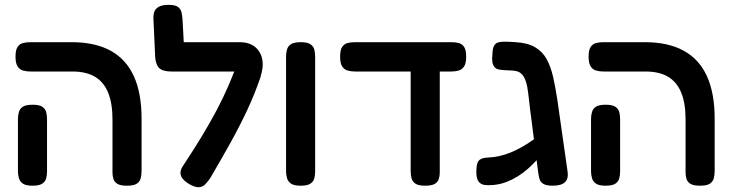

<svg xmlns="http://www.w3.org/2000/svg" viewBox="-20 -757 3007 792"><path d="M504 9Q477 9 464.5 1.5Q452 -6 448 -18.5Q444 -31 444 -45V-264Q444 -331 426 -375Q408 -419 371.5 -440.5Q335 -462 279 -462H106Q89 -462 75 -466Q61 -470 52.5 -483Q44 -496 44 -523Q44 -551 52.5 -563.5Q61 -576 75 -579.5Q89 -583 105 -583H276Q372 -583 436 -548Q500 -513 532 -443Q564 -373 564 -267V-52Q564 -36 560.5 -22Q557 -8 544.5 0.5Q532 9 504 9ZM114 9Q87 9 74.5 0.5Q62 -8 58 -22Q54 -36 54 -51V-266Q54 -281 58 -295Q62 -309 74.5 -317Q87 -325 115 -325Q142 -325 154.5 -316.5Q167 -308 170.5 -294.5Q174 -281 174 -265V-50Q174 -35 170.5 -21.5Q167 -8 154.5 0.5Q142 9 114 9Z M767 6Q735 -11 727 -31Q719 -51 737 -76Q778 -138 812 -194Q846 -250 874 -303Q902 -356 924.5 -408.5Q947 -461 966 -515L1056 -443Q1032 -372 1001 -305.5Q970 -239 932 -170.5Q894 -102 847 -22Q838 -9 828 2Q818 13 803.5 15Q789 17 767 6ZM1053 -436 973 -462H687Q652 -462 637 -476Q622 -490 620 -524L613 -678Q612 -694 616 -707Q620 -720 634 -728.5Q648 -737 676 -737Q703 -737 714.5 -728Q726 -719 729 -705Q732 -691 733 -675L738 -583H968Q1008 -583 1032 -563.5Q1056 -544 1062 -511Q1068 -478 1053 -436Z M1220 9Q1193 9 1180.5 0.5Q1168 -8 1164 -22Q1160 -36 1160 -51V-524Q1160 -539 1164 -553Q1168 -567 1180.5 -575Q1193 -583 1221 -583Q1248 -583 1260.5 -574.5Q1273 -566 1276.5 -552.5Q1280 -539 1280 -523V-50Q1280 -35 1276.5 -21.5Q1273 -8 1260.5 0.5Q1248 9 1220 9Z M1445 -462Q1428 -462 1414 -466Q1400 -470 1391.5 -483Q1383 -496 1383 -523Q1383 -551 1391.5 -563.5Q1400 -576 1414 -579.5Q1428 -583 1444 -583H1842Q1859 -583 1872.5 -579.5Q1886 -576 1894.5 -563.5Q1903 -551 1903 -523Q1903 -496 1894.5 -483Q1886 -470 1872 -466Q1858 -462 1841 -462ZM1733 9Q1706 9 1693.5 0.5Q1681 -8 1677.5 -22Q1674 -36 1674 -52V-487L1794 -479V-45Q1794 -31 1790 -18.5Q1786 -6 1773.5 1.5Q1761 9 1733 9Z M2260 9Q2234 9 2221.5 1.5Q2209 -6 2205.5 -18.5Q2202 -31 2200 -46L2166 -311Q2162 -344 2159 -371.5Q2156 -399 2149.5 -420Q2143 -441 2130.5 -453Q2118 -465 2093 -466Q2070 -467 2054.5 -468Q2039 -469 2029 -473Q2019 -479 2014.5 -489Q2010 -499 2010 -515L2012 -546Q2014 -567 2024.5 -576.5Q2035 -586 2066 -585Q2069 -585 2082 -584.5Q2095 -584 2108 -583Q2157 -580 2187.5 -562Q2218 -544 2235 -513Q2252 -482 2261.5 -440Q2271 -398 2279 -346L2321 -51Q2326 -21 2311 -6Q2296 9 2260 9ZM2016 6Q1996 8 1980 6Q1964 4 1955 -7Q1946 -18 1945 -42Q1944 -79 1953.5 -92.5Q1963 -106 1991 -107Q2016 -108 2040.5 -113.5Q2065 -119 2089 -129Q2113 -139 2137 -153Q2161 -167 2185.5 -184.5Q2210 -202 2235 -221L2236 -145Q2217 -122 2198 -101Q2179 -80 2159 -62Q2139 -44 2116.5 -30Q2094 -16 2069.5 -6.5Q2045 3 2016 6Z M2868 9Q2841 9 2828.5 1.5Q2816 -6 2812 -18.5Q2808 -31 2808 -45V-264Q2808 -331 2790 -375Q2772 -419 2735.5 -440.5Q2699 -462 2643 -462H2470Q2453 -462 2439 -466Q2425 -470 2416.5 -483Q2408 -496 2408 -523Q2408 -551 2416.5 -563.5Q2425 -576 2439 -579.5Q2453 -583 2469 -583H2640Q2736 -583 2800 -548Q2864 -513 2896 -443Q2928 -373 2928 -267V-52Q2928 -36 2924.5 -22Q2921 -8 2908.5 0.5Q2896 9 2868 9ZM2478 9Q2451 9 2438.5 0.5Q2426 -8 2422 -22Q2418 -36 2418 -51V-266Q2418 -281 2422 -295Q2426 -309 2438.5 -317Q2451 -325 2479 -325Q2506 -325 2518.5 -316.5Q2531 -308 2534.5 -294.5Q2538 -281 2538 -265V-50Q2538 -35 2534.5 -21.5Q2531 -8 2518.5 0.5Q2506 9 2478 9Z"/></svg>

Font: Fredoka Medium
Style: Regular
Weight: 500
Designer: Ben Nathan
Foundry: Milena B. Brandão, Ben Nathan
Version: Version 2.001